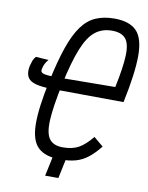

<svg xmlns="http://www.w3.org/2000/svg" viewBox="-99 -885 828 1073"><g transform="rotate(10 314.5 -348.0)"><path d="M233 118 258 0H226L232 -29H339L308 118ZM300 14Q215 14 174 -25Q133 -64 131.5 -155.5Q130 -247 164 -406Q189 -523 216 -601.5Q243 -680 277 -727Q311 -774 356.5 -794Q402 -814 463 -814Q548 -814 588.5 -772.5Q629 -731 629 -632Q629 -533 593 -363L194 -366Q97 -366 63.5 -389.5Q30 -413 42 -472Q47 -491 51.5 -503Q56 -515 67 -527L139 -522Q128 -509 121.5 -496.5Q115 -484 111 -465Q107 -447 126 -441Q145 -435 202 -435L533 -438Q558 -556 560 -623Q562 -690 538 -717.5Q514 -745 461 -745Q405 -745 365.5 -713.5Q326 -682 296 -607.5Q266 -533 238 -403Q210 -270 206 -194Q202 -118 225.5 -86.5Q249 -55 302 -55Q356 -55 392 -75Q428 -95 467 -143L521 -98Q487 -55 455 -30.5Q423 -6 386.5 4Q350 14 300 14Z"/></g></svg>

Font: Victor Mono
Style: Italic
Weight: 400
Italic angle: -12°
Monospace: yes
Designer: Rune Bjørnerås
Version: Version 1.561;gftools[0.9.30]